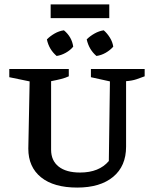

<svg xmlns="http://www.w3.org/2000/svg" viewBox="-20 -839 698 868"><path d="M329 9Q223 9 165.5 -37.5Q108 -84 108 -167L114 -471L22 -490V-527H291V-494Q276 -487 256.5 -482Q237 -477 211 -472V-162Q211 -113 245 -86Q279 -59 342 -59Q428 -59 472 -111L477 -471L391 -490V-527H634V-494Q616 -487 596.5 -480.5Q577 -474 550 -472V-176Q550 -88 491.5 -39.5Q433 9 329 9ZM209 -757V-819H474V-757ZM269 -702Q305 -672 311 -628Q298 -612 277.5 -600.5Q257 -589 236 -586Q201 -616 192 -661Q207 -676 227 -687.5Q247 -699 269 -702ZM449 -702Q465 -688 477 -668.5Q489 -649 492 -628Q478 -612 458 -600.5Q438 -589 416 -586Q382 -615 372 -661Q387 -676 407.5 -687.5Q428 -699 449 -702Z"/></svg>

Font: Piazzolla SC Medium
Style: Regular
Weight: 500
Designer: Juan Pablo del Peral
Foundry: Huerta Tipografica
Version: Version 1.330